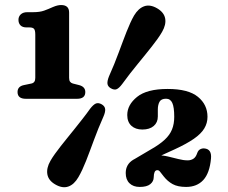

<svg xmlns="http://www.w3.org/2000/svg" viewBox="-20 -739 923 777"><path d="M87.8 -628H100.1Q112.5 -628 117.7 -622.2Q122.8 -616.4 122.8 -598.7V-424.2Q122.8 -413.9 119 -408.4Q115.2 -402.9 107.6 -401.1L76.5 -394.6Q51 -389.3 51 -366.5Q51 -339.2 84.9 -339.2H291.7Q325.2 -339.2 325.2 -366.5Q325.2 -388 300.2 -394.6L274.5 -401.1Q267.1 -403.3 263.4 -408.6Q259.7 -413.9 259.7 -424.1V-688.3Q259.7 -718.6 227.3 -718.6Q219.9 -718.6 212.1 -716.7Q204.3 -714.9 193.8 -710.4Q176 -702.3 158.6 -696Q141.2 -689.7 114 -689.7H90.6Q73.7 -689.7 64.2 -681Q54.7 -672.2 54.7 -658.8Q54.7 -645 62.8 -636.5Q70.9 -628 87.8 -628ZM474.3 -398.7Q462.1 -382.4 452.2 -378.1Q442.3 -373.7 428 -382Q416.2 -389 414.9 -400.1Q413.6 -411.3 421 -429.9Q432.1 -454.5 441.8 -478.5Q451.5 -502.5 460 -525.4Q468.4 -548.2 476.4 -569.4Q484.3 -590.6 491.9 -609.8Q499.4 -628.9 507.1 -645.8Q514.7 -662.6 522.5 -676.1Q539.9 -705.2 563.5 -713.6Q587.1 -722.1 616 -705.3Q643.8 -689 648.4 -664.3Q653 -639.6 636 -610.1Q628.3 -596.6 617.7 -581.8Q607.1 -566.9 594.3 -550.7Q581.6 -534.5 567.4 -517Q553.2 -499.4 537.6 -480.4Q522.1 -461.3 506.1 -441.1Q490.2 -420.9 474.3 -398.7ZM344.9 -299.2Q357.6 -315.5 367.8 -320Q378.1 -324.5 392 -316.6Q404.4 -309.1 405.6 -297.5Q406.8 -286 398.9 -267.8Q388 -243.5 378.3 -219.4Q368.7 -195.4 360.2 -172.5Q351.7 -149.7 343.8 -128.4Q336 -107.2 328.3 -87.9Q320.7 -68.7 313 -52.2Q305.3 -35.7 297.4 -22.2Q280.1 7.8 256.2 16Q232.4 24.2 203.6 7.4Q176.1 -8.5 171.7 -33.5Q167.3 -58.6 183.9 -87.8Q191.6 -101.3 202.3 -116.2Q213 -131.2 225.8 -147.5Q238.6 -163.8 252.9 -181.4Q267.2 -199.1 282.5 -218.1Q297.8 -237.2 313.7 -257.5Q329.7 -277.8 344.9 -299.2ZM553.6 -73.9 519.9 -92.6 590 -134Q625.7 -154.2 646.4 -173.5Q667.2 -192.8 676.1 -215.1Q685.1 -237.4 685.1 -266.4Q685.1 -305.3 677.3 -322.4Q669.6 -339.5 652 -339.5Q632.2 -339.5 625.4 -326.9Q618.7 -314.3 618.7 -295.7V-267.7Q618.7 -243.4 602 -229.1Q585.3 -214.8 556 -214.8Q528.3 -214.8 511.6 -230.1Q495 -245.5 495 -273.6Q495 -314.7 534.6 -346.8Q574.3 -379 658.5 -379Q742.1 -379 780.9 -347.2Q819.7 -315.5 819.7 -266.3Q819.7 -240.6 806.6 -219Q793.6 -197.5 764.7 -177.4Q735.8 -157.3 688.2 -135.3ZM488.8 -38.7Q488.8 -74 519.1 -92.4Q549.4 -110.9 613.3 -110.9Q637.5 -110.9 659.8 -105.7Q682.1 -100.5 702.1 -95.3Q722.1 -90.1 739.8 -90.1Q752.4 -90.1 762.4 -96.4Q772.5 -102.7 778 -119.2Q781.7 -130.2 789.6 -134.6Q797.6 -139 806.1 -138.4Q837.4 -136.3 833.9 -97.8Q828.5 -38.4 802.7 -10.4Q776.9 17.5 733.2 17.5Q699.2 17.5 678.5 6Q657.9 -5.5 642.5 -25.1Q632.5 -37.6 627.8 -43.9Q623.2 -50.3 616.7 -50.3Q609.2 -50.3 605.7 -42.8Q602.3 -35.3 602.1 -21.5Q601.9 -5 588.2 6.2Q574.5 17.5 545.4 17.5Q519.4 17.5 504.1 2.7Q488.8 -12.1 488.8 -38.7Z"/></svg>

Font: Fraunces SuperSoft Wonky
Style: Regular
Weight: 900
Version: Version 1.000;[b76b70a41]